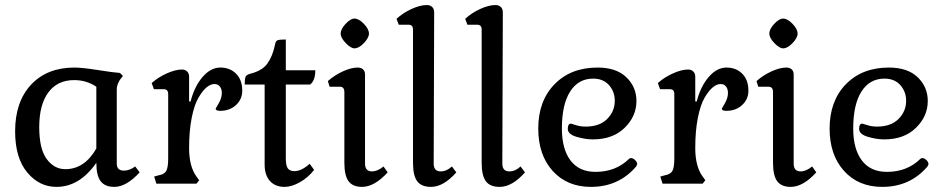

<svg xmlns="http://www.w3.org/2000/svg" viewBox="-20 -729 3751 762"><path d="M135.7 -224.6Q135.7 -313.5 171.9 -362.3Q208 -411.1 274.4 -411.1Q323.2 -411.1 362.3 -384.8V-139.6Q315.4 -57.6 239.3 -57.6Q195.3 -57.6 165.5 -97.7Q135.7 -137.7 135.7 -224.6ZM362.3 -83Q362.3 -32.2 379.4 -9.8Q396.5 12.7 433.6 12.7Q481.4 12.7 534.2 -44.9L516.6 -68.4Q494.1 -51.8 471.7 -51.8Q443.4 -51.8 443.4 -80.1V-375Q443.4 -390.6 455.1 -411.1L467.8 -427.7L456.1 -439.5Q428.7 -441.4 367.2 -451.2Q305.7 -460.9 275.4 -460.9Q167 -460.9 103.5 -393.1Q40 -325.2 40 -208Q40 -102.5 87.9 -44.9Q135.7 12.7 204.1 12.7Q295.9 12.7 362.3 -83Z M759.8 0 770.5 -13.7 759.8 -28.3Q730.5 -68.4 730.5 -141.6Q730.5 -209 740.7 -260.7Q751 -312.5 767.1 -340.3Q783.2 -368.2 799.3 -381.8Q815.4 -395.5 831.1 -395.5Q844.7 -395.5 852.5 -385.7Q860.4 -376 860.4 -360.4Q860.4 -339.8 848.1 -319.3Q835.9 -298.8 835.9 -297.9Q835.9 -289.1 853.5 -289.1Q891.6 -289.1 916.5 -312Q941.4 -335 941.4 -369.1Q941.4 -412.1 917 -436.5Q892.6 -460.9 854.5 -460.9Q816.4 -460.9 784.2 -423.8Q752 -386.7 736.3 -326.2H730.5V-424.8Q730.5 -437.5 722.7 -445.3Q714.8 -453.1 702.1 -453.1Q676.8 -453.1 642.6 -438Q608.4 -422.9 582 -399.4L590.8 -375H629.9Q647.5 -375 647.5 -355.5V-100.6Q647.5 -65.4 640.1 -51.3Q632.8 -37.1 609.4 -33.2L591.8 -28.3L600.6 0Z M1226.6 -54.7 1209 -79.1Q1176.8 -49.8 1148.4 -49.8Q1129.9 -49.8 1122.1 -61Q1114.3 -72.3 1114.3 -100.6V-393.6H1210.9Q1231.4 -409.2 1231.4 -450.2H1114.3V-572.3Q1087.9 -572.3 1080.6 -568.8Q1073.2 -565.4 1071.3 -550.8Q1061.5 -504.9 1041 -476.6Q1020.5 -448.2 973.6 -436.5Q959 -432.6 955.1 -425.3Q951.2 -418 951.2 -393.6H1030.3V-75.2Q1030.3 -34.2 1051.3 -10.7Q1072.3 12.7 1109.4 12.7Q1137.7 12.7 1170.4 -5.9Q1203.1 -24.4 1226.6 -54.7Z M1444.3 -595.7Q1444.3 -613.3 1424.3 -634.3Q1404.3 -655.3 1386.7 -655.3Q1371.1 -655.3 1351.6 -634.3Q1332 -613.3 1332 -595.7Q1332 -579.1 1352.1 -558.1Q1372.1 -537.1 1386.7 -537.1Q1404.3 -537.1 1424.3 -558.1Q1444.3 -579.1 1444.3 -595.7ZM1518.6 -44.9 1502 -68.4Q1478.5 -48.8 1456.1 -48.8Q1428.7 -48.8 1428.7 -80.1V-433.6Q1428.7 -446.3 1420.9 -453.6Q1413.1 -460.9 1399.4 -460.9Q1374 -460.9 1340.8 -445.8Q1307.6 -430.7 1281.2 -407.2L1288.1 -384.8H1329.1Q1346.7 -384.8 1346.7 -363.3V-83Q1346.7 -32.2 1363.3 -9.8Q1379.9 12.7 1417 12.7Q1465.8 12.7 1518.6 -44.9Z M1791 -44.9 1773.4 -68.4Q1752.9 -48.8 1728.5 -48.8Q1701.2 -48.8 1701.2 -80.1L1703.1 -679.7Q1703.1 -693.4 1695.3 -701.2Q1687.5 -709 1673.8 -709Q1647.5 -709 1613.3 -693.4Q1579.1 -677.7 1553.7 -654.3L1562.5 -630.9H1601.6Q1619.1 -630.9 1619.1 -611.3V-83Q1619.1 -32.2 1635.7 -9.8Q1652.3 12.7 1690.4 12.7Q1740.2 12.7 1791 -44.9Z M2063.5 -44.9 2045.9 -68.4Q2025.4 -48.8 2001 -48.8Q1973.6 -48.8 1973.6 -80.1L1975.6 -679.7Q1975.6 -693.4 1967.8 -701.2Q1960 -709 1946.3 -709Q1919.9 -709 1885.7 -693.4Q1851.6 -677.7 1826.2 -654.3L1835 -630.9H1874Q1891.6 -630.9 1891.6 -611.3V-83Q1891.6 -32.2 1908.2 -9.8Q1924.8 12.7 1962.9 12.7Q2012.7 12.7 2063.5 -44.9Z M2504.9 -68.4Q2508.8 -76.2 2508.8 -77.1Q2508.8 -85.9 2500.5 -93.8Q2492.2 -101.6 2484.4 -101.6Q2479.5 -101.6 2476.6 -98.6Q2423.8 -46.9 2343.8 -46.9Q2278.3 -46.9 2244.1 -92.3Q2210 -137.7 2210 -218.8Q2210 -314.5 2242.7 -365.7Q2275.4 -417 2334 -417Q2374 -417 2397 -391.1Q2419.9 -365.2 2419.9 -329.1Q2419.9 -287.1 2389.6 -256.8Q2359.4 -226.6 2304.7 -226.6Q2283.2 -226.6 2265.6 -232.4Q2248 -238.3 2246.1 -238.3Q2233.4 -238.3 2233.4 -217.8Q2233.4 -196.3 2268.1 -186Q2302.7 -175.8 2333 -175.8Q2412.1 -175.8 2459 -221.7Q2505.9 -267.6 2505.9 -328.1Q2505.9 -383.8 2465.8 -422.4Q2425.8 -460.9 2351.6 -460.9Q2245.1 -460.9 2180.7 -394.5Q2116.2 -328.1 2116.2 -218.8Q2116.2 -114.3 2173.3 -50.8Q2230.5 12.7 2325.2 12.7Q2435.5 12.7 2504.9 -68.4Z M2768.6 0 2779.3 -13.7 2768.6 -28.3Q2739.3 -68.4 2739.3 -141.6Q2739.3 -209 2749.5 -260.7Q2759.8 -312.5 2775.9 -340.3Q2792 -368.2 2808.1 -381.8Q2824.2 -395.5 2839.8 -395.5Q2853.5 -395.5 2861.3 -385.7Q2869.1 -376 2869.1 -360.4Q2869.1 -339.8 2856.9 -319.3Q2844.7 -298.8 2844.7 -297.9Q2844.7 -289.1 2862.3 -289.1Q2900.4 -289.1 2925.3 -312Q2950.2 -335 2950.2 -369.1Q2950.2 -412.1 2925.8 -436.5Q2901.4 -460.9 2863.3 -460.9Q2825.2 -460.9 2793 -423.8Q2760.7 -386.7 2745.1 -326.2H2739.3V-424.8Q2739.3 -437.5 2731.4 -445.3Q2723.6 -453.1 2710.9 -453.1Q2685.5 -453.1 2651.4 -438Q2617.2 -422.9 2590.8 -399.4L2599.6 -375H2638.7Q2656.2 -375 2656.2 -355.5V-100.6Q2656.2 -65.4 2648.9 -51.3Q2641.6 -37.1 2618.2 -33.2L2600.6 -28.3L2609.4 0Z M3145.5 -595.7Q3145.5 -613.3 3125.5 -634.3Q3105.5 -655.3 3087.9 -655.3Q3072.3 -655.3 3052.7 -634.3Q3033.2 -613.3 3033.2 -595.7Q3033.2 -579.1 3053.2 -558.1Q3073.2 -537.1 3087.9 -537.1Q3105.5 -537.1 3125.5 -558.1Q3145.5 -579.1 3145.5 -595.7ZM3219.7 -44.9 3203.1 -68.4Q3179.7 -48.8 3157.2 -48.8Q3129.9 -48.8 3129.9 -80.1V-433.6Q3129.9 -446.3 3122.1 -453.6Q3114.3 -460.9 3100.6 -460.9Q3075.2 -460.9 3042 -445.8Q3008.8 -430.7 2982.4 -407.2L2989.3 -384.8H3030.3Q3047.9 -384.8 3047.9 -363.3V-83Q3047.9 -32.2 3064.5 -9.8Q3081.1 12.7 3118.2 12.7Q3167 12.7 3219.7 -44.9Z M3661.1 -68.4Q3665 -76.2 3665 -77.1Q3665 -85.9 3656.7 -93.8Q3648.4 -101.6 3640.6 -101.6Q3635.7 -101.6 3632.8 -98.6Q3580.1 -46.9 3500 -46.9Q3434.6 -46.9 3400.4 -92.3Q3366.2 -137.7 3366.2 -218.8Q3366.2 -314.5 3398.9 -365.7Q3431.6 -417 3490.2 -417Q3530.3 -417 3553.2 -391.1Q3576.2 -365.2 3576.2 -329.1Q3576.2 -287.1 3545.9 -256.8Q3515.6 -226.6 3460.9 -226.6Q3439.5 -226.6 3421.9 -232.4Q3404.3 -238.3 3402.3 -238.3Q3389.6 -238.3 3389.6 -217.8Q3389.6 -196.3 3424.3 -186Q3459 -175.8 3489.3 -175.8Q3568.4 -175.8 3615.2 -221.7Q3662.1 -267.6 3662.1 -328.1Q3662.1 -383.8 3622.1 -422.4Q3582 -460.9 3507.8 -460.9Q3401.4 -460.9 3336.9 -394.5Q3272.5 -328.1 3272.5 -218.8Q3272.5 -114.3 3329.6 -50.8Q3386.7 12.7 3481.4 12.7Q3591.8 12.7 3661.1 -68.4Z"/></svg>

Font: Kurale
Style: Regular
Weight: 400
Version: 1.0; ttfautohint (v1.3)